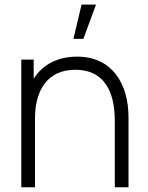

<svg xmlns="http://www.w3.org/2000/svg" viewBox="-20 -792 624 812"><path d="M325 -772.5 290.5 -627.5H332.5L386 -772.5ZM306 -552.5C229 -552.5 162.5 -522.5 122.5 -459V-540H70V0H128V-291.5C128 -410.5 181 -497 298.5 -497C411.5 -497 465.5 -417.5 465.5 -281V0H523.5V-295.5C523.5 -436.5 455 -552.5 306 -552.5Z"/></svg>

Font: Hauora Light
Style: Regular
Weight: 300
Designer: Wayne Shih
Foundry: WCYS
Version: Version 1.001;hotconv 1.0.109;makeotfexe 2.5.65596